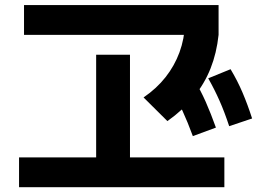

<svg xmlns="http://www.w3.org/2000/svg" viewBox="-20 -747 1040 773"><path d="M56.7 6.7V-113.3H367.1V-526.7H503.3V-113.3H883.3V6.7ZM76.7 -606.7V-726.7H860V-606.7ZM558 -354.7Q610.7 -390.7 646.7 -436.5Q682.7 -482.3 702.6 -536.3Q722.4 -590.3 725.1 -652.4L860 -606.7Q852.3 -533.7 827.7 -471.5Q803 -409.4 760.2 -356.9Q717.3 -304.4 654 -259.4ZM756.4 -199Q735.7 -255.3 714.9 -300.5Q694 -345.7 667 -390.6L759.3 -430.7Q787 -385 808.2 -337.2Q829.3 -289.3 849.3 -233.3ZM902.7 -239Q884 -296 863.8 -341.5Q843.7 -387 818.3 -431.7L908.3 -468.4Q936.3 -421.7 956.6 -373.9Q977 -326 995 -270Z"/></svg>

Font: M PLUS 2 Thin
Style: Regular
Weight: 100
Designer: Coji Morishita
Foundry: UNDERFOREST DESIGN
Version: Version 1.001